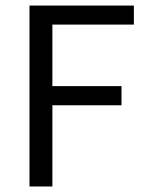

<svg xmlns="http://www.w3.org/2000/svg" viewBox="-20 -676 528 696"><path d="M465.3 -655.8V-586.9H169.9V-363.8H420.4V-294.4H169.9V0H86.9V-655.8Z"/></svg>

Font: Varta
Style: Regular
Weight: 400
Designer: Joana Correia, Viktoriya Grabowska, Eben Sorkin
Foundry: Sorkin Type
Version: Version 1.002; ttfautohint (v1.3) -l 8 -r 24 -G 200 -x 12 -H